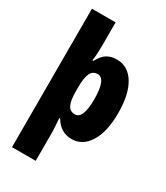

<svg xmlns="http://www.w3.org/2000/svg" viewBox="-240 -860 1040 1201"><g transform="rotate(30 280.0 -260.0)"><path d="M524 -276Q524 -140 476.5 -65Q429 10 352 10Q270 10 226 -66H220Q222 -35 224 -10Q226 15 226 31V240H55V-760H226V-593Q226 -531 219 -482H226Q251 -528 280 -545.5Q309 -563 351 -563Q431 -563 477.5 -487.5Q524 -412 524 -276ZM351 -275Q351 -424 292 -424Q256 -424 241 -392Q226 -360 226 -290V-263Q226 -197 241 -165.5Q256 -134 292 -134Q351 -134 351 -275Z"/></g></svg>

Font: Noto Sans Lao Looped Condensed Black
Style: Regular
Weight: 900
Width: 3
Designer: Mark Frömberg, Ben Mitchell
Foundry: The Fontpad Ltd
Version: Version 1.002; ttfautohint (v1.8.4.7-5d5b)